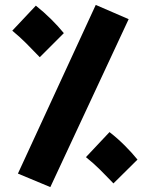

<svg xmlns="http://www.w3.org/2000/svg" viewBox="-20 -724 600 782"><path d="M185 38 504 -646 370 -704 53 -17ZM142 -491 240 -589C210 -626 169 -667 126 -701L30 -599C75 -562 98 -536 142 -491ZM442 23 540 -74C510 -111 469 -153 426 -186L330 -84C375 -48 399 -21 442 23Z"/></svg>

Font: Noto Sans Arabic SemCond Blk
Style: Regular
Weight: 900
Width: 4
Designer: Monotype Design Team, Nadine Chahine, Nizar Qandah and Khaled Hosny
Foundry: Monotype Imaging Inc.
Version: Version 2.012